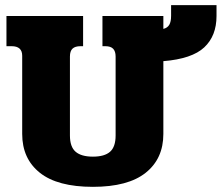

<svg xmlns="http://www.w3.org/2000/svg" viewBox="-20 -709 859 744"><path d="M66 -190V-493Q66 -530 25 -530H5V-647H302V-530H292Q271 -530 261 -520.5Q251 -511 251 -490V-184Q251 -140 273 -121Q295 -102 340 -102Q385 -102 406.5 -121Q428 -140 428 -184V-490Q428 -510 418.5 -520Q409 -530 388 -530H377V-647H613V-597Q629 -601 636 -613Q643 -625 643 -648V-689H819V-647Q819 -570 771.5 -525.5Q724 -481 613 -472V-190Q613 -94 544.5 -39.5Q476 15 340 15Q203 15 134.5 -39.5Q66 -94 66 -190Z"/></svg>

Font: Pridi
Style: Bold
Weight: 700
Designer: Katatrad Team
Foundry: CadsonDemak
Version: Version 1.001